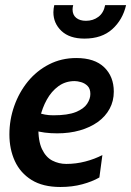

<svg xmlns="http://www.w3.org/2000/svg" viewBox="-20 -736 523 766"><path d="M127.5 -287.5Q145 -281.5 159.8 -278.8Q174.5 -276 193 -276Q250.5 -276 282.5 -289Q314.5 -302 327.5 -321.8Q340.5 -341.5 340.5 -361Q340.5 -382 329.5 -393Q318.5 -404 303.8 -408.2Q289 -412.5 278 -412.5Q241 -412.5 213 -392Q185 -371.5 166.8 -338.5Q148.5 -305.5 140 -267.5L133 -231.5Q132 -174 147.5 -141.2Q163 -108.5 189 -95.2Q215 -82 244.5 -82Q283.5 -82 320.8 -91.8Q358 -101.5 388.5 -117.5L376.5 -28Q348 -11.5 308.2 -0.8Q268.5 10 221 10Q151 10 106 -18Q61 -46 39.2 -93.5Q17.5 -141 17.5 -199.5Q17.5 -258.5 36.8 -313Q56 -367.5 91.2 -410.8Q126.5 -454 175.8 -479.2Q225 -504.5 284.5 -504.5Q357.5 -504.5 395.8 -467.5Q434 -430.5 434 -370.5Q434 -332.5 417.2 -301.8Q400.5 -271 370 -249.2Q339.5 -227.5 298.5 -215.8Q257.5 -204 208 -204Q182 -204 158.5 -207Q135 -210 120 -215.5ZM317 -582Q257.5 -582 225.2 -612.5Q193 -643 193 -687Q193 -694.5 194 -701.8Q195 -709 196.5 -715.5H272Q271 -711 270.2 -706.8Q269.5 -702.5 269.5 -698.5Q269.5 -676.5 284 -664.8Q298.5 -653 323 -653Q351.5 -653 372.5 -668.8Q393.5 -684.5 399.5 -715.5H483Q469.5 -657 427.8 -619.5Q386 -582 317 -582Z"/></svg>

Font: Cabin SemiCondensedSemiBold
Style: Italic
Weight: 600
Width: 4
Italic angle: -10°
Designer: Pablo Impallari
Foundry: Pablo Impallari. http://www.impallari.com Igino Marini. http://www.ikern.com
Version: Version 3.001